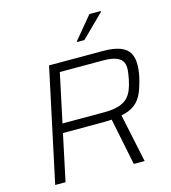

<svg xmlns="http://www.w3.org/2000/svg" viewBox="-131 -1023 1003 1128"><g transform="rotate(-15 371.0 -459.0)"><path d="M64 0 211 -688H536Q606 -688 645 -672Q684 -656 699 -627.5Q714 -599 714 -561Q714 -549 713 -535Q712 -521 709.5 -507Q707 -493 704 -479Q696 -446 686 -416.5Q676 -387 660 -362.5Q644 -338 617 -320.5Q590 -303 546 -294L608 0H542L484 -285Q471 -284 457 -283.5Q443 -283 428 -283H187L127 0ZM199 -338H450Q505 -338 539.5 -348.5Q574 -359 593.5 -378Q613 -397 624 -424Q635 -451 642 -485Q646 -505 648.5 -522.5Q651 -540 651 -555Q651 -580 639 -597.5Q627 -615 599 -624.5Q571 -634 522 -634H262ZM406 -778V-783L518 -918H587V-913L450 -778Z"/></g></svg>

Font: Saira SemiExpanded Light
Style: Italic
Weight: 300
Width: 6
Italic angle: -12°
Designer: Hector Gatti with collaboration of the Omnibus-Type team
Foundry: Omnibus-Type
Version: Version 1.101